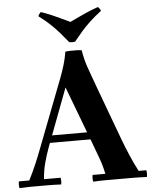

<svg xmlns="http://www.w3.org/2000/svg" viewBox="-77 -999 828 1051"><g transform="rotate(-5 337.5 -473.0)"><path d="M-13 2Q-17 -17 -13 -35H44Q67 -80 85 -122.5Q103 -165 120 -210L239 -519Q249 -545 262 -578.5Q275 -612 286 -649Q297 -686 302 -720Q312 -722 329.5 -722.5Q347 -723 364.5 -722.5Q382 -722 392 -720L286 -525L167 -210Q150 -164 139 -122Q128 -80 125 -35H216Q220 -17 216 2Q175 0 137.5 0Q100 0 83 0Q65 0 43.5 0Q22 0 -13 2ZM645 -35H687Q691 -17 687 2Q664 1 646 0.5Q628 0 606.5 0Q585 0 549 0Q500 0 463 0Q426 0 392 2Q388 -17 392 -35H462Q453 -80 437.5 -122Q422 -164 405 -210L286 -525L392 -720Q400 -669 416 -623Q432 -577 454 -518L568 -210Q585 -165 604 -121Q623 -77 645 -35ZM426 -230H161V-270H426ZM501 -948Q512 -938 516 -926Q478 -897 452 -872.5Q426 -848 405 -824Q384 -800 360 -770Q344 -767 328 -770Q304 -800 283 -824Q262 -848 236.5 -872.5Q211 -897 172 -926Q176 -938 187 -948Q219 -937 243.5 -926.5Q268 -916 291 -905Q314 -894 344 -880Q374 -894 397 -905Q420 -916 444.5 -926.5Q469 -937 501 -948Z"/></g></svg>

Font: Poltawski Nowy
Style: Bold
Weight: 700
Designer: Adam Pótawski, Mateusz Machalski, Borys Kosmynka, Ania Wieluska
Foundry: Capitalics.wtf
Version: Version 1.001;gftools[0.9.25]